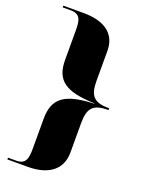

<svg xmlns="http://www.w3.org/2000/svg" viewBox="-163 -836 778 1036"><g transform="rotate(20 226.0 -318.5)"><path d="M15 123H132C257 123 322 65 322 -28V-197C322 -286 350 -314 437 -314V-324C350 -324 322 -352 322 -441V-612C322 -706 257 -760 132 -760H15V-750H61C116 -750 124 -717 124 -659V-489C124 -372 184 -327 353 -322V-320C184 -314 124 -268 124 -150V21C124 80 116 113 61 113H15Z"/></g></svg>

Font: Noto Serif Display Black
Style: Regular
Weight: 900
Designer: Monotype Design Team
Foundry: Monotype Imaging Inc.
Version: Version 2.009